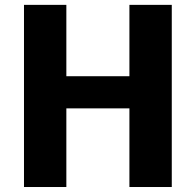

<svg xmlns="http://www.w3.org/2000/svg" viewBox="-20 -750 784 770"><path d="M76.2 0V-730.5H246.1V-444.3H499V-730.5H668.9V0H499V-315.4H246.1V0Z"/></svg>

Font: GenEi M Gothic v2 Heavy
Style: Regular
Weight: 800
Version: Version 2.0